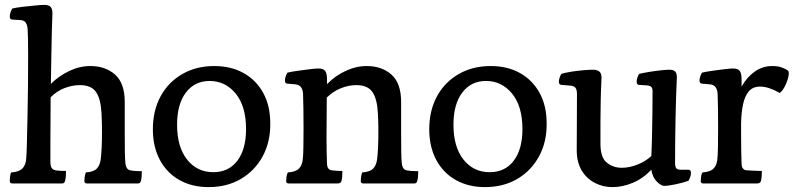

<svg xmlns="http://www.w3.org/2000/svg" viewBox="-20 -830 3250 785"><path d="M30 -80Q20 -80 20 -90Q20 -94 21 -106.5Q22 -119 26 -125Q58 -127 71.5 -141Q85 -155 87 -180Q89 -199 90 -247Q91 -295 92.5 -357.5Q94 -420 94.5 -485Q95 -550 95 -603Q95 -641 94.5 -669.5Q94 -698 93 -710Q92 -727 85.5 -737Q79 -747 63 -748L30 -750Q20 -750 20 -763Q20 -777 30 -795Q45 -799 71.5 -802Q98 -805 123.5 -807.5Q149 -810 161 -810Q181 -810 188.5 -800Q196 -790 194 -765Q193 -745 192 -703Q191 -661 190 -604.5Q189 -548 188 -487Q221 -520 263.5 -540Q306 -560 349 -560Q411 -560 450.5 -525Q490 -490 490 -413V-292Q490 -244 490.5 -210.5Q491 -177 493 -160Q496 -138 511 -134Q529 -130 560 -130Q560 -104 556 -90Q553 -80 545 -80H335Q325 -80 325 -90Q325 -94 326 -104.5Q327 -115 331 -125Q363 -127 376 -141Q389 -155 392 -180Q397 -222 397 -292Q397 -312 396.5 -331Q396 -350 395 -367Q392 -426 372.5 -454Q353 -482 307 -482Q275 -482 243 -469.5Q211 -457 187 -432Q187 -380 186.5 -331.5Q186 -283 186 -243V-170Q186 -151 191.5 -143Q197 -135 211 -133Q227 -131 250 -131Q250 -104 246 -90Q243 -80 235 -80Z M833 -65Q765 -65 713.5 -94Q662 -123 633.5 -176.5Q605 -230 605 -301Q605 -378 636.5 -436Q668 -494 725 -527Q782 -560 856 -560Q925 -560 976.5 -531Q1028 -502 1056.5 -449.5Q1085 -397 1085 -326Q1086 -250 1054 -191Q1022 -132 965 -98.5Q908 -65 833 -65ZM852 -126Q915 -126 950.5 -173Q986 -220 986 -302Q986 -396 943.5 -447.5Q901 -499 837 -499Q776 -499 740 -451.5Q704 -404 704 -320Q704 -229 745 -177.5Q786 -126 852 -126Z M1160 -80Q1150 -80 1150 -90Q1150 -97 1151.5 -108Q1153 -119 1157 -125Q1189 -127 1202.5 -141Q1216 -155 1218 -180Q1220 -197 1220.5 -232Q1221 -267 1221 -306Q1221 -345 1220.5 -384.5Q1220 -424 1219 -446Q1217 -482 1189 -485L1155 -488Q1145 -488 1145 -501Q1145 -515 1155 -533Q1172 -537 1197 -540.5Q1222 -544 1246 -547Q1270 -550 1282 -550Q1302 -550 1309.5 -540Q1317 -530 1317 -505Q1317 -496 1317 -486Q1350 -520 1393 -540Q1436 -560 1479 -560Q1541 -560 1580.5 -525Q1620 -490 1620 -413V-292Q1620 -244 1620.5 -210.5Q1621 -177 1623 -160Q1626 -138 1641 -134Q1659 -130 1690 -130Q1690 -104 1686 -90Q1683 -80 1675 -80H1465Q1455 -80 1455 -90Q1455 -94 1456 -104.5Q1457 -115 1461 -125Q1493 -127 1506 -141Q1519 -155 1522 -180Q1527 -222 1527 -292Q1527 -312 1526.5 -331Q1526 -350 1525 -367Q1522 -426 1502.5 -454Q1483 -482 1437 -482Q1405 -482 1373 -469Q1341 -456 1316 -431Q1316 -393 1315.5 -351Q1315 -309 1315 -270Q1315 -240 1315.5 -212Q1316 -184 1317 -159Q1318 -146 1323 -140.5Q1328 -135 1334 -134Q1352 -131 1380 -131Q1380 -121 1379 -108Q1378 -95 1376 -90Q1373 -80 1362 -80Z M1963 -65Q1895 -65 1843.5 -94Q1792 -123 1763.5 -176.5Q1735 -230 1735 -301Q1735 -378 1766.5 -436Q1798 -494 1855 -527Q1912 -560 1986 -560Q2055 -560 2106.5 -531Q2158 -502 2186.5 -449.5Q2215 -397 2215 -326Q2216 -250 2184 -191Q2152 -132 2095 -98.5Q2038 -65 1963 -65ZM1982 -126Q2045 -126 2080.5 -173Q2116 -220 2116 -302Q2116 -396 2073.5 -447.5Q2031 -499 1967 -499Q1906 -499 1870 -451.5Q1834 -404 1834 -320Q1834 -229 1875 -177.5Q1916 -126 1982 -126Z M2484 -65Q2445 -65 2411.5 -82.5Q2378 -100 2358 -133.5Q2338 -167 2338 -216L2339 -444Q2339 -464 2332.5 -471.5Q2326 -479 2311 -480L2275 -483Q2265 -484 2265 -496Q2265 -510 2275 -528Q2291 -533 2316.5 -537Q2342 -541 2367 -543Q2392 -545 2404 -545Q2423 -545 2432 -536Q2441 -527 2439 -504Q2437 -464 2436 -418Q2435 -372 2435 -331V-241Q2435 -186 2461 -165Q2487 -144 2522 -144Q2553 -144 2586 -157Q2619 -170 2643 -192Q2645 -234 2646 -283.5Q2647 -333 2647.5 -379Q2648 -425 2648 -456Q2648 -470 2642.5 -475Q2637 -480 2624 -481L2593 -483Q2583 -483 2583 -496Q2583 -510 2593 -528Q2610 -532 2634 -536Q2658 -540 2681.5 -542.5Q2705 -545 2717 -545Q2734 -545 2741.5 -536.5Q2749 -528 2747 -504Q2746 -484 2744.5 -442.5Q2743 -401 2742 -349.5Q2741 -298 2740.5 -249Q2740 -200 2740 -165Q2740 -147 2745.5 -141.5Q2751 -136 2763 -136H2795Q2805 -136 2805 -123Q2805 -109 2795 -91Q2773 -83 2742.5 -76.5Q2712 -70 2693 -70Q2679 -73 2663.5 -89.5Q2648 -106 2643 -136Q2609 -100 2567 -82.5Q2525 -65 2484 -65Z M2855 -80Q2845 -80 2845 -90Q2845 -97 2846.5 -108Q2848 -119 2852 -125Q2884 -127 2897.5 -141Q2911 -155 2913 -180Q2915 -197 2915.5 -234.5Q2916 -272 2916 -311Q2916 -350 2915.5 -387Q2915 -424 2914 -446Q2912 -482 2884 -485L2850 -488Q2840 -489 2840 -501Q2840 -515 2850 -533Q2867 -537 2892 -540.5Q2917 -544 2941 -547Q2965 -550 2977 -550Q2997 -550 3004.5 -540Q3012 -530 3012 -505Q3012 -492 3012 -476Q3034 -515 3066 -537.5Q3098 -560 3137 -560Q3160 -560 3174 -555Q3188 -550 3198 -544Q3205 -540 3205 -532Q3205 -513 3193.5 -486.5Q3182 -460 3168 -450Q3122 -476 3088 -476Q3058 -476 3041.5 -456.5Q3025 -437 3018 -403.5Q3011 -370 3010 -328Q3010 -315 3010 -301.5Q3010 -288 3010 -275Q3010 -245 3010.5 -214.5Q3011 -184 3012 -159Q3013 -146 3018 -140.5Q3023 -135 3029 -134Q3045 -133 3063.5 -132Q3082 -131 3095 -131Q3095 -121 3094 -108Q3093 -95 3091 -90Q3088 -80 3077 -80Z"/></svg>

Font: Gowun Batang
Style: Bold
Weight: 700
Designer: Yanghee Ryu
Foundry: Yanghee Ryu
Version: Version 2.000